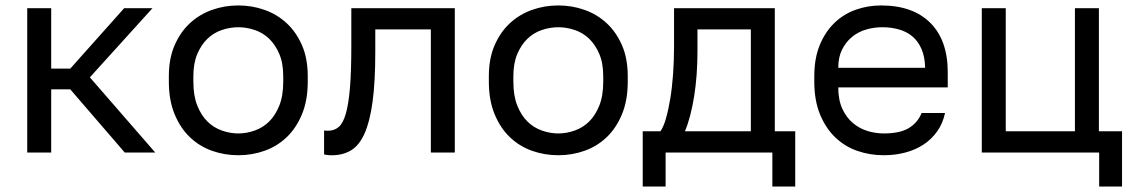

<svg xmlns="http://www.w3.org/2000/svg" viewBox="-20 -560 4165 705"><path d="M80 0H168V-232H238L438 0H550L310 -276L540 -530H436L238 -308H168V-530H80Z M855 10Q906 10 952 -6.5Q998 -23 1033 -56.5Q1068 -90 1089 -141Q1110 -192 1110 -260V-280Q1110 -345 1089 -393.5Q1068 -442 1033 -474.5Q998 -507 952 -523.5Q906 -540 855 -540Q804 -540 758 -523.5Q712 -507 677 -474.5Q642 -442 621 -393.5Q600 -345 600 -280V-260Q600 -192 621 -141Q642 -90 677 -56.5Q712 -23 758 -6.5Q804 10 855 10ZM855 -70Q825 -70 795 -80.5Q765 -91 742 -113.5Q719 -136 704.5 -172Q690 -208 690 -260V-280Q690 -328 704.5 -362Q719 -396 742 -418Q765 -440 795 -450Q825 -460 855 -460Q885 -460 915 -450Q945 -440 968 -418Q991 -396 1005.5 -362Q1020 -328 1020 -280V-260Q1020 -208 1005.5 -172Q991 -136 968 -113.5Q945 -91 915 -80.5Q885 -70 855 -70Z M1200 10Q1239 10 1269 -8Q1299 -26 1318.5 -69.5Q1338 -113 1348 -186Q1358 -259 1358 -370V-452H1562V0H1650V-530H1270V-390Q1270 -298 1265 -238Q1260 -178 1250 -143Q1240 -108 1224 -94Q1208 -80 1185 -80Q1173 -80 1170 -81V7Q1174 8 1177.5 8.5Q1181 9 1185 9.5Q1189 10 1192.5 10Q1196 10 1200 10Z M2030 10Q2081 10 2127 -6.5Q2173 -23 2208 -56.5Q2243 -90 2264 -141Q2285 -192 2285 -260V-280Q2285 -345 2264 -393.5Q2243 -442 2208 -474.5Q2173 -507 2127 -523.5Q2081 -540 2030 -540Q1979 -540 1933 -523.5Q1887 -507 1852 -474.5Q1817 -442 1796 -393.5Q1775 -345 1775 -280V-260Q1775 -192 1796 -141Q1817 -90 1852 -56.5Q1887 -23 1933 -6.5Q1979 10 2030 10ZM2030 -70Q2000 -70 1970 -80.5Q1940 -91 1917 -113.5Q1894 -136 1879.5 -172Q1865 -208 1865 -260V-280Q1865 -328 1879.5 -362Q1894 -396 1917 -418Q1940 -440 1970 -450Q2000 -460 2030 -460Q2060 -460 2090 -450Q2120 -440 2143 -418Q2166 -396 2180.5 -362Q2195 -328 2195 -280V-260Q2195 -208 2180.5 -172Q2166 -136 2143 -113.5Q2120 -91 2090 -80.5Q2060 -70 2030 -70Z M2340 125H2424V0H2816V125H2900V-78H2825V-530H2455V-390Q2455 -338 2451.5 -288.5Q2448 -239 2441 -197Q2434 -155 2425 -124Q2416 -93 2405 -78H2340ZM2495 -78Q2506 -104 2514.5 -137Q2523 -170 2529 -207.5Q2535 -245 2538 -286.5Q2541 -328 2541 -370V-452H2737V-78Z M3225 10Q3267 10 3304.5 0Q3342 -10 3371.5 -29.5Q3401 -49 3421.5 -78Q3442 -107 3450 -145H3364Q3350 -110 3317.5 -90Q3285 -70 3225 -70Q3195 -70 3165.5 -79Q3136 -88 3112 -108Q3088 -128 3073 -160.5Q3058 -193 3058 -239H3460V-295Q3460 -412 3396 -476Q3332 -540 3215 -540Q3166 -540 3121.5 -524Q3077 -508 3043.5 -475.5Q3010 -443 2990 -394.5Q2970 -346 2970 -280V-260Q2970 -191 2991 -140Q3012 -89 3047 -55.5Q3082 -22 3128 -6Q3174 10 3225 10ZM3220 -460Q3252 -460 3280.5 -452Q3309 -444 3330 -426.5Q3351 -409 3363.5 -380.5Q3376 -352 3377 -311H3058Q3058 -350 3072 -378Q3086 -406 3108.5 -424.5Q3131 -443 3160 -451.5Q3189 -460 3220 -460Z M4016 125H4100V-78H4015V-530H3927V-78H3673V-530H3585V0H4016Z"/></svg>

Font: Golos Text VF
Style: Regular
Weight: 400
Designer: A.Korolkova, Vitaly Kuzmin
Foundry: ParaType Ltd
Version: Version 2.005